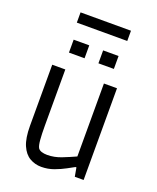

<svg xmlns="http://www.w3.org/2000/svg" viewBox="-169 -1033 939 1145"><g transform="rotate(20 300.0 -460.0)"><path d="M234 13Q194 13 160.5 -6.5Q127 -26 107.5 -71Q88 -116 88 -195V-582H171V-226Q171 -171 174 -136Q177 -101 185 -87Q192 -76 207.5 -71Q223 -66 243 -66Q288 -66 332.5 -83.5Q377 -101 416 -119V-582H499V0H443L433 -56H427Q412 -48 382 -31.5Q352 -15 314 -1Q276 13 234 13ZM157 -684V-766H256V-684ZM344 -684V-766H442V-684ZM140 -868V-933H460V-868Z"/></g></svg>

Font: Ruda
Style: Regular
Weight: 400
Designer: Mariela Monsalve and Angelina Sanchez
Foundry: Mariela Monsalve and Angelina Sanchez
Version: Version 2.000